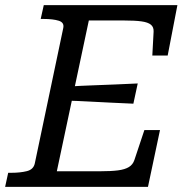

<svg xmlns="http://www.w3.org/2000/svg" viewBox="-39 -730 727 750"><path d="M586 -222 539 0H-19L-7 -55H4Q40 -55 66 -61.5Q92 -68 97 -92L208 -620Q213 -642 190.5 -649Q168 -656 131 -656H120L132 -710H654L616 -513H556L561 -606Q562 -624 550.5 -633.5Q539 -643 513.5 -646.5Q488 -650 445 -650H308L183 -61H352Q395 -61 422 -64.5Q449 -68 464.5 -77.5Q480 -87 486 -105L525 -222ZM230 -392Q275 -395 320 -396.5Q365 -398 409.5 -400Q454 -402 499 -404L482 -325Q439 -327 394.5 -329Q350 -331 306 -333.5Q262 -336 218 -337Z"/></svg>

Font: Roboto Serif
Style: Italic
Weight: 400
Italic angle: -10°
Designer: Greg Gazdowicz
Foundry: Commercial Type
Version: Version 1.008